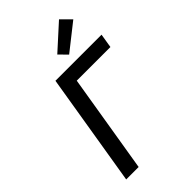

<svg xmlns="http://www.w3.org/2000/svg" viewBox="-289 -1082 1178 1178"><g transform="rotate(-45 300.0 -493.0)"><path d="M69 0 190 -735H590L575 -643H283L177 0ZM363 -789 312 -841 472 -986 534 -924Z"/></g></svg>

Font: Iosevka Aile Semibold
Style: Italic
Weight: 600
Italic angle: -9°
Designer: Belleve Invis
Foundry: Belleve Invis
Version: Version 31.1.0; ttfautohint (v1.8.4)